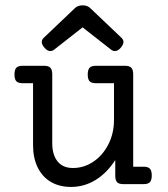

<svg xmlns="http://www.w3.org/2000/svg" viewBox="-20 -702 640 732"><path d="M487.8 -418V-66.4H527.8Q544.4 -66.4 551.5 -58.8Q558.6 -51.3 558.6 -33.2Q558.6 -15.1 551.5 -7.6Q544.4 0 527.8 0H450.2Q433.6 0 426.5 -7.3Q419.4 -14.6 419.4 -32.7V-91.8Q387.2 -42 344 -15.6Q300.8 10.7 251 10.7Q206.5 10.7 173.8 -8.5Q141.1 -27.8 123.5 -64Q106 -100.1 106 -148.4V-384.8H65.9Q49.3 -384.8 42.2 -392.3Q35.2 -399.9 35.2 -418Q35.2 -436 42.2 -443.6Q49.3 -451.2 65.9 -451.2H148.4Q165 -451.2 172.1 -443.6Q179.2 -436 179.2 -418V-155.8Q179.2 -112.3 199.2 -86.9Q219.2 -61.5 258.3 -61.5Q299.8 -61.5 335.7 -85.4Q371.6 -109.4 393.1 -151.4Q414.6 -193.4 414.6 -245.1V-384.8H345.2Q328.6 -384.8 321.5 -392.3Q314.5 -399.9 314.5 -418Q314.5 -436 321.5 -443.6Q328.6 -451.2 345.2 -451.2H457Q473.6 -451.2 480.7 -443.6Q487.8 -436 487.8 -418ZM323.2 -671.9 442.9 -558.1Q450.7 -550.8 450.7 -542Q450.7 -531.7 439.5 -519Q429.2 -507.3 418 -507.3Q410.2 -507.3 402.8 -513.2L294.9 -597.7L187 -513.2Q179.7 -507.3 171.9 -507.3Q160.6 -507.3 150.4 -519Q139.2 -531.7 139.2 -542Q139.2 -550.8 147 -558.1L266.6 -671.9Q277.3 -681.6 294.9 -681.6Q312.5 -681.6 323.2 -671.9Z"/></svg>

Font: Courier Prime
Style: Regular
Weight: 400
Designer: Alan Dague-Greene, Quote-Unquote Apps
Foundry: Quote-Unquote Apps
Version: Version 3.018